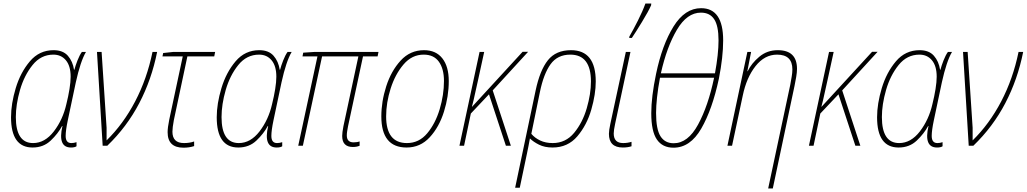

<svg xmlns="http://www.w3.org/2000/svg" viewBox="-20 -819 5770 1079"><path d="M163 10Q224 10 265 -29Q306 -68 329 -111H331Q303 10 379 10Q400 10 410 3V-20Q395 -15 381 -15Q349 -15 349 -55Q349 -86 361 -143L406 -356Q432 -474 463 -527H440Q427 -509 415.5 -479.5Q404 -450 398 -427H396Q389 -474 361.5 -505.5Q334 -537 281 -537Q201 -537 148 -474.5Q95 -412 68.5 -324Q42 -236 42 -160Q42 10 163 10ZM166 -15Q69 -15 69 -161Q69 -232 92.5 -313.5Q116 -395 163 -453.5Q210 -512 280 -512Q324 -512 350.5 -480Q377 -448 377 -388Q377 -359 370.5 -318.5Q364 -278 353 -234Q333 -146 282.5 -80.5Q232 -15 166 -15Z M557 0H583Q693 -106 762.5 -239Q832 -372 863 -527H837Q806 -376 739.5 -249Q673 -122 579 -30V-101L551 -527H525Z M1011 11Q1044 11 1071 2V-24Q1046 -15 1014 -15Q949 -15 949 -79Q949 -101 957 -144L1033 -502H1184L1189 -527H952L897 -521L893 -502H1007L931 -146Q922 -102 922 -76Q922 11 1011 11Z M1319 10Q1380 10 1421 -29Q1462 -68 1485 -111H1487Q1459 10 1535 10Q1556 10 1566 3V-20Q1551 -15 1537 -15Q1505 -15 1505 -55Q1505 -86 1517 -143L1562 -356Q1588 -474 1619 -527H1596Q1583 -509 1571.5 -479.5Q1560 -450 1554 -427H1552Q1545 -474 1517.5 -505.5Q1490 -537 1437 -537Q1357 -537 1304 -474.5Q1251 -412 1224.5 -324Q1198 -236 1198 -160Q1198 10 1319 10ZM1322 -15Q1225 -15 1225 -161Q1225 -232 1248.5 -313.5Q1272 -395 1319 -453.5Q1366 -512 1436 -512Q1480 -512 1506.5 -480Q1533 -448 1533 -388Q1533 -359 1526.5 -318.5Q1520 -278 1509 -234Q1489 -146 1438.5 -80.5Q1388 -15 1322 -15Z M1963 7Q1985 7 2001 0V-24Q1996 -22 1987 -20.5Q1978 -19 1967 -19Q1929 -19 1929 -58Q1929 -69 1931 -81.5Q1933 -94 1936 -110L2020 -502H2102L2107 -527H1745L1684 -523L1680 -502H1764L1656 0H1682L1790 -502H1994L1910 -110Q1903 -73 1903 -55Q1903 7 1963 7Z M2265 10Q2342 10 2395 -47.5Q2448 -105 2475 -191.5Q2502 -278 2502 -363Q2502 -445 2466 -491Q2430 -537 2363 -537Q2285 -537 2231.5 -478.5Q2178 -420 2150.5 -334Q2123 -248 2123 -165Q2123 10 2265 10ZM2267 -15Q2150 -15 2150 -165Q2150 -242 2175.5 -322Q2201 -402 2248 -457Q2295 -512 2361 -512Q2418 -512 2446.5 -472Q2475 -432 2475 -364Q2475 -286 2451 -205.5Q2427 -125 2381 -70Q2335 -15 2267 -15Z M2562 0H2588L2626 -181L2728 -289L2823 0H2851L2749 -311L2948 -528H2917L2633 -219H2632Q2642 -256 2649.5 -292.5Q2657 -329 2667 -371L2701 -527H2675Z M2875 236H2901L2942 41Q2946 22 2950 1.5Q2954 -19 2958 -41Q2977 -22 3009 -6Q3041 10 3085 10Q3171 10 3224.5 -53Q3278 -116 3303 -203Q3328 -290 3328 -361Q3328 -537 3189 -537Q3104 -537 3059 -480.5Q3014 -424 2990 -310ZM3086 -15Q3046 -15 3015.5 -29.5Q2985 -44 2966 -67L3014 -301Q3035 -404 3074 -458Q3113 -512 3185 -512Q3301 -512 3301 -361Q3301 -292 3277.5 -211Q3254 -130 3206.5 -72.5Q3159 -15 3086 -15Z M3480 10Q3508 10 3529 3V-22Q3506 -15 3482 -15Q3429 -15 3429 -69Q3429 -87 3437 -124L3523 -527H3497L3410 -123Q3402 -86 3402 -67Q3402 10 3480 10ZM3516 -606H3531Q3552 -637 3588 -696Q3624 -755 3639 -789L3640 -799H3607Q3592 -757 3565 -703.5Q3538 -650 3517 -614Z M3765 11Q3859 11 3921 -96.5Q3983 -204 4020 -377Q4044 -498 4044 -592Q4044 -773 3920 -773Q3829 -773 3765 -670Q3701 -567 3667 -404Q3640 -275 3640 -183Q3640 -81 3671.5 -35Q3703 11 3765 11ZM3694 -407Q3727 -555 3784 -651.5Q3841 -748 3919 -748Q3969 -748 3993.5 -711Q4018 -674 4018 -592Q4018 -516 3998 -407ZM3766 -14Q3717 -14 3692 -53Q3667 -92 3667 -184Q3667 -222 3672.5 -273Q3678 -324 3689 -382H3993Q3960 -224 3903 -119Q3846 -14 3766 -14Z M4297 240H4323L4445 -336Q4450 -360 4454.5 -386.5Q4459 -413 4459 -432Q4459 -537 4351 -537Q4291 -537 4247 -500Q4203 -463 4182 -419H4180L4201 -527H4180L4068 0H4094L4154 -281Q4175 -383 4226 -447.5Q4277 -512 4347 -512Q4433 -512 4433 -429Q4433 -410 4429 -387.5Q4425 -365 4421 -342Z M4526 0H4552L4590 -181L4692 -289L4787 0H4815L4713 -311L4912 -528H4881L4597 -219H4596Q4606 -256 4613.5 -292.5Q4621 -329 4631 -371L4665 -527H4639Z M5030 10Q5091 10 5132 -29Q5173 -68 5196 -111H5198Q5170 10 5246 10Q5267 10 5277 3V-20Q5262 -15 5248 -15Q5216 -15 5216 -55Q5216 -86 5228 -143L5273 -356Q5299 -474 5330 -527H5307Q5294 -509 5282.5 -479.5Q5271 -450 5265 -427H5263Q5256 -474 5228.5 -505.5Q5201 -537 5148 -537Q5068 -537 5015 -474.5Q4962 -412 4935.5 -324Q4909 -236 4909 -160Q4909 10 5030 10ZM5033 -15Q4936 -15 4936 -161Q4936 -232 4959.5 -313.5Q4983 -395 5030 -453.5Q5077 -512 5147 -512Q5191 -512 5217.5 -480Q5244 -448 5244 -388Q5244 -359 5237.5 -318.5Q5231 -278 5220 -234Q5200 -146 5149.5 -80.5Q5099 -15 5033 -15Z M5424 0H5450Q5560 -106 5629.5 -239Q5699 -372 5730 -527H5704Q5673 -376 5606.5 -249Q5540 -122 5446 -30V-101L5418 -527H5392Z"/></svg>

Font: Noto Sans UI SemiCondensed Thin
Style: Italic
Weight: 250
Width: 4
Italic angle: -12°
Designer: Monotype Design Team
Foundry: Monotype Imaging Inc.
Version: Version 1.901